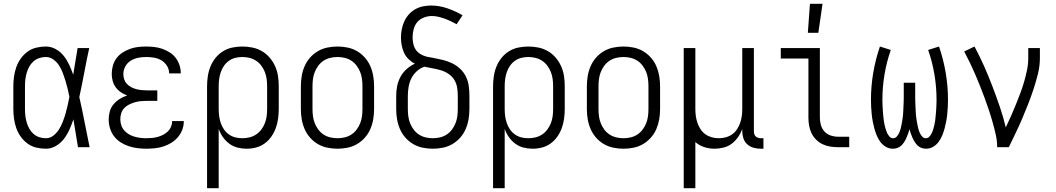

<svg xmlns="http://www.w3.org/2000/svg" viewBox="-20 -772 5540 1007"><path d="M221 8Q195 8 170 2Q145 -4 124.5 -19Q104 -34 89 -55Q74 -76 65.5 -100Q57 -124 53.5 -149.5Q50 -175 50 -200V-320Q50 -345 53.5 -370.5Q57 -396 65.5 -420Q74 -444 89 -465Q104 -486 124.5 -501Q145 -516 170 -522Q195 -528 221 -528Q248 -528 273 -514Q298 -500 315 -478Q332 -456 343.5 -431Q355 -406 364 -380Q370 -415 375.5 -450Q381 -485 387 -520H448Q434 -456 422 -391.5Q410 -327 396 -263Q411 -198 423.5 -132Q436 -66 450 0H389Q383 -37 377 -73.5Q371 -110 365 -146Q356 -119 344.5 -93Q333 -67 316 -44.5Q299 -22 274 -7Q249 8 221 8ZM221 -47Q243 -47 261 -61.5Q279 -76 290.5 -95Q302 -114 310 -135Q318 -156 324 -177Q330 -198 335 -220Q340 -242 344 -264Q340 -285 335 -306Q330 -327 323.5 -348Q317 -369 309.5 -389Q302 -409 290.5 -427.5Q279 -446 260.5 -459.5Q242 -473 221 -473Q203 -473 186 -467.5Q169 -462 155.5 -450Q142 -438 133.5 -422.5Q125 -407 120 -390Q115 -373 113 -355.5Q111 -338 111 -320V-200Q111 -182 113 -164.5Q115 -147 120 -130Q125 -113 133.5 -97.5Q142 -82 155.5 -70Q169 -58 186 -52.5Q203 -47 221 -47Z M747 8Q724 8 700.5 5Q677 2 654.5 -5.5Q632 -13 612 -26Q592 -39 578 -57.5Q564 -76 557 -99Q550 -122 550 -146Q550 -167 556 -188Q562 -209 576 -225.5Q590 -242 608.5 -253.5Q627 -265 647 -271Q629 -278 613.5 -288.5Q598 -299 587 -314Q576 -329 571 -347.5Q566 -366 566 -384Q566 -406 572 -427.5Q578 -449 591 -466.5Q604 -484 622.5 -496Q641 -508 661.5 -515.5Q682 -523 703.5 -525.5Q725 -528 747 -528Q768 -528 789.5 -525.5Q811 -523 831 -516Q851 -509 869.5 -497.5Q888 -486 901 -469Q914 -452 921 -431.5Q928 -411 928 -390V-387H867V-388Q867 -409 855.5 -427Q844 -445 826.5 -455.5Q809 -466 788.5 -469.5Q768 -473 747 -473Q726 -473 705 -469Q684 -465 666 -454Q648 -443 637.5 -424Q627 -405 627 -384Q627 -369 631.5 -355.5Q636 -342 645.5 -332Q655 -322 668 -315Q681 -308 694.5 -304.5Q708 -301 722 -299.5Q736 -298 750 -298H805V-243H750Q734 -243 718 -241.5Q702 -240 687 -235.5Q672 -231 657.5 -224Q643 -217 632 -205.5Q621 -194 616 -178.5Q611 -163 611 -147Q611 -131 616 -115.5Q621 -100 631.5 -88Q642 -76 655.5 -68Q669 -60 684.5 -55.5Q700 -51 715.5 -49Q731 -47 747 -47Q762 -47 777.5 -48.5Q793 -50 807.5 -54Q822 -58 835.5 -65Q849 -72 860 -82.5Q871 -93 877 -107.5Q883 -122 883 -137H944V-136Q944 -113 936 -91.5Q928 -70 913 -52.5Q898 -35 878.5 -23Q859 -11 837.5 -4Q816 3 793 5.5Q770 8 747 8Z M1066 215V-320Q1066 -346 1070 -372.5Q1074 -399 1084 -423.5Q1094 -448 1110.5 -468.5Q1127 -489 1149.5 -503Q1172 -517 1198 -522.5Q1224 -528 1251 -528Q1278 -528 1304.5 -522.5Q1331 -517 1354 -503.5Q1377 -490 1394.5 -469.5Q1412 -449 1423 -424.5Q1434 -400 1438 -373.5Q1442 -347 1442 -320V-200Q1442 -175 1438.5 -149.5Q1435 -124 1426.5 -100.5Q1418 -77 1403.5 -56Q1389 -35 1368.5 -20Q1348 -5 1323.5 1.5Q1299 8 1273 8Q1249 8 1225.5 2Q1202 -4 1182.5 -18.5Q1163 -33 1149 -53Q1135 -73 1127 -96V215ZM1251 -47Q1270 -47 1288.5 -51.5Q1307 -56 1323 -66.5Q1339 -77 1350.5 -92.5Q1362 -108 1369 -125.5Q1376 -143 1378.5 -162Q1381 -181 1381 -200V-320Q1381 -339 1378.5 -358Q1376 -377 1369 -394.5Q1362 -412 1350.5 -427.5Q1339 -443 1323 -453.5Q1307 -464 1288.5 -468.5Q1270 -473 1251 -473Q1232 -473 1214 -468.5Q1196 -464 1180.5 -453Q1165 -442 1154.5 -426.5Q1144 -411 1138 -393.5Q1132 -376 1129.5 -357.5Q1127 -339 1127 -320V-200Q1127 -181 1129.5 -162.5Q1132 -144 1138 -126.5Q1144 -109 1154.5 -93.5Q1165 -78 1180.5 -67Q1196 -56 1214 -51.5Q1232 -47 1251 -47Z M1750 8Q1723 8 1696.5 2.5Q1670 -3 1647 -16.5Q1624 -30 1606 -50.5Q1588 -71 1577.5 -95.5Q1567 -120 1562.5 -146.5Q1558 -173 1558 -200V-320Q1558 -347 1562.5 -373.5Q1567 -400 1577.5 -424.5Q1588 -449 1606 -469.5Q1624 -490 1647 -503.5Q1670 -517 1696.5 -522.5Q1723 -528 1750 -528Q1777 -528 1803.5 -522.5Q1830 -517 1853 -503.5Q1876 -490 1894 -469.5Q1912 -449 1922.5 -424.5Q1933 -400 1937.5 -373.5Q1942 -347 1942 -320V-200Q1942 -173 1937.5 -146.5Q1933 -120 1922.5 -95.5Q1912 -71 1894 -50.5Q1876 -30 1853 -16.5Q1830 -3 1803.5 2.5Q1777 8 1750 8ZM1750 -47Q1769 -47 1788 -51.5Q1807 -56 1823 -66.5Q1839 -77 1850.5 -92.5Q1862 -108 1869 -125.5Q1876 -143 1878.5 -162Q1881 -181 1881 -200V-320Q1881 -339 1878.5 -358Q1876 -377 1869 -394.5Q1862 -412 1850.5 -427.5Q1839 -443 1823 -453.5Q1807 -464 1788 -468.5Q1769 -473 1750 -473Q1731 -473 1712 -468.5Q1693 -464 1677 -453.5Q1661 -443 1649.5 -427.5Q1638 -412 1631 -394.5Q1624 -377 1621.5 -358Q1619 -339 1619 -320V-200Q1619 -181 1621.5 -162Q1624 -143 1631 -125.5Q1638 -108 1649.5 -92.5Q1661 -77 1677 -66.5Q1693 -56 1712 -51.5Q1731 -47 1750 -47Z M2250 8Q2223 8 2196.5 2.5Q2170 -3 2147 -16.5Q2124 -30 2106 -50.5Q2088 -71 2077.5 -95.5Q2067 -120 2062.5 -146.5Q2058 -173 2058 -200V-269Q2058 -295 2063 -320.5Q2068 -346 2080.5 -369Q2093 -392 2112.5 -409.5Q2132 -427 2156 -438Q2138 -447 2123 -461.5Q2108 -476 2099.5 -494.5Q2091 -513 2087 -533.5Q2083 -554 2083 -574Q2083 -596 2087 -617.5Q2091 -639 2100 -659Q2109 -679 2123.5 -695.5Q2138 -712 2157 -723Q2176 -734 2197.5 -738.5Q2219 -743 2240 -743Q2284 -743 2326 -728.5Q2368 -714 2406 -692L2375 -645Q2360 -653 2344.5 -660.5Q2329 -668 2312.5 -674Q2296 -680 2279 -684Q2262 -688 2245 -688Q2224 -688 2203 -680Q2182 -672 2168.5 -656Q2155 -640 2149.5 -618.5Q2144 -597 2144 -576Q2144 -562 2146.5 -548Q2149 -534 2155 -521Q2161 -508 2171.5 -498.5Q2182 -489 2195 -483Q2208 -477 2221.5 -474Q2235 -471 2249 -469H2250Q2276 -464 2301 -458Q2326 -452 2349.5 -441Q2373 -430 2392.5 -412Q2412 -394 2423.5 -370.5Q2435 -347 2438.5 -321Q2442 -295 2442 -269V-200Q2442 -173 2437.5 -146.5Q2433 -120 2422.5 -95.5Q2412 -71 2394 -50.5Q2376 -30 2353 -16.5Q2330 -3 2303.5 2.5Q2277 8 2250 8ZM2250 -47Q2269 -47 2288 -51.5Q2307 -56 2323 -66.5Q2339 -77 2350.5 -92.5Q2362 -108 2369 -125.5Q2376 -143 2378.5 -162Q2381 -181 2381 -200V-269Q2381 -291 2377.5 -313Q2374 -335 2362.5 -353.5Q2351 -372 2332.5 -384.5Q2314 -397 2292.5 -403.5Q2271 -410 2249.5 -413.5Q2228 -417 2207 -422H2206Q2184 -415 2166 -398.5Q2148 -382 2137.5 -361Q2127 -340 2123 -316Q2119 -292 2119 -269V-200Q2119 -181 2121.5 -162Q2124 -143 2131 -125.5Q2138 -108 2149.5 -92.5Q2161 -77 2177 -66.5Q2193 -56 2212 -51.5Q2231 -47 2250 -47Z M2566 215V-320Q2566 -346 2570 -372.5Q2574 -399 2584 -423.5Q2594 -448 2610.5 -468.5Q2627 -489 2649.5 -503Q2672 -517 2698 -522.5Q2724 -528 2751 -528Q2778 -528 2804.5 -522.5Q2831 -517 2854 -503.5Q2877 -490 2894.5 -469.5Q2912 -449 2923 -424.5Q2934 -400 2938 -373.5Q2942 -347 2942 -320V-200Q2942 -175 2938.5 -149.5Q2935 -124 2926.5 -100.5Q2918 -77 2903.5 -56Q2889 -35 2868.5 -20Q2848 -5 2823.5 1.5Q2799 8 2773 8Q2749 8 2725.5 2Q2702 -4 2682.5 -18.5Q2663 -33 2649 -53Q2635 -73 2627 -96V215ZM2751 -47Q2770 -47 2788.5 -51.5Q2807 -56 2823 -66.5Q2839 -77 2850.5 -92.5Q2862 -108 2869 -125.5Q2876 -143 2878.5 -162Q2881 -181 2881 -200V-320Q2881 -339 2878.5 -358Q2876 -377 2869 -394.5Q2862 -412 2850.5 -427.5Q2839 -443 2823 -453.5Q2807 -464 2788.5 -468.5Q2770 -473 2751 -473Q2732 -473 2714 -468.5Q2696 -464 2680.5 -453Q2665 -442 2654.5 -426.5Q2644 -411 2638 -393.5Q2632 -376 2629.5 -357.5Q2627 -339 2627 -320V-200Q2627 -181 2629.5 -162.5Q2632 -144 2638 -126.5Q2644 -109 2654.5 -93.5Q2665 -78 2680.5 -67Q2696 -56 2714 -51.5Q2732 -47 2751 -47Z M3250 8Q3223 8 3196.5 2.5Q3170 -3 3147 -16.5Q3124 -30 3106 -50.5Q3088 -71 3077.5 -95.5Q3067 -120 3062.5 -146.5Q3058 -173 3058 -200V-320Q3058 -347 3062.5 -373.5Q3067 -400 3077.5 -424.5Q3088 -449 3106 -469.5Q3124 -490 3147 -503.5Q3170 -517 3196.5 -522.5Q3223 -528 3250 -528Q3277 -528 3303.5 -522.5Q3330 -517 3353 -503.5Q3376 -490 3394 -469.5Q3412 -449 3422.5 -424.5Q3433 -400 3437.5 -373.5Q3442 -347 3442 -320V-200Q3442 -173 3437.5 -146.5Q3433 -120 3422.5 -95.5Q3412 -71 3394 -50.5Q3376 -30 3353 -16.5Q3330 -3 3303.5 2.5Q3277 8 3250 8ZM3250 -47Q3269 -47 3288 -51.5Q3307 -56 3323 -66.5Q3339 -77 3350.5 -92.5Q3362 -108 3369 -125.5Q3376 -143 3378.5 -162Q3381 -181 3381 -200V-320Q3381 -339 3378.5 -358Q3376 -377 3369 -394.5Q3362 -412 3350.5 -427.5Q3339 -443 3323 -453.5Q3307 -464 3288 -468.5Q3269 -473 3250 -473Q3231 -473 3212 -468.5Q3193 -464 3177 -453.5Q3161 -443 3149.5 -427.5Q3138 -412 3131 -394.5Q3124 -377 3121.5 -358Q3119 -339 3119 -320V-200Q3119 -181 3121.5 -162Q3124 -143 3131 -125.5Q3138 -108 3149.5 -92.5Q3161 -77 3177 -66.5Q3193 -56 3212 -51.5Q3231 -47 3250 -47Z M3566 215V-520H3627V-200Q3627 -181 3629.5 -163Q3632 -145 3638 -127.5Q3644 -110 3654.5 -94Q3665 -78 3680 -67.5Q3695 -57 3713 -52Q3731 -47 3750 -47Q3769 -47 3787 -52Q3805 -57 3820 -67.5Q3835 -78 3845.5 -94Q3856 -110 3862 -127.5Q3868 -145 3870.5 -163Q3873 -181 3873 -200V-520H3934V-84Q3934 -76 3936 -69Q3938 -62 3943 -57Q3948 -52 3955.5 -49.5Q3963 -47 3970 -47H3984V8H3970Q3951 8 3932.5 3Q3914 -2 3899.5 -15Q3885 -28 3879 -46.5Q3873 -65 3873 -84V-96Q3865 -73 3851 -53Q3837 -33 3818 -18.5Q3799 -4 3775 2Q3751 8 3727 8Q3700 8 3673.5 -0.5Q3647 -9 3627 -27V215Z M4374 0Q4354 0 4333 -3.5Q4312 -7 4293.5 -16Q4275 -25 4260 -40Q4245 -55 4236 -74Q4227 -93 4223.5 -113.5Q4220 -134 4220 -155V-465H4075V-520H4280V-155Q4280 -135 4285.5 -116Q4291 -97 4304 -82.5Q4317 -68 4336 -61.5Q4355 -55 4374 -55H4434V0ZM4217 -600 4228 -752H4294L4272 -600Z M4663 8Q4643 8 4626 -2Q4609 -12 4597.5 -27.5Q4586 -43 4578.5 -61Q4571 -79 4566 -97.5Q4561 -116 4557.5 -134.5Q4554 -153 4552 -172.5Q4550 -192 4549 -211Q4548 -230 4548 -249Q4548 -320 4560 -390.5Q4572 -461 4595 -528L4652 -510Q4630 -447 4619 -381Q4608 -315 4608 -248Q4608 -237 4608.5 -226Q4609 -215 4609.5 -204Q4610 -193 4611 -182Q4612 -171 4613 -160Q4614 -149 4615.5 -138Q4617 -127 4619.5 -116.5Q4622 -106 4625 -95.5Q4628 -85 4632.5 -75Q4637 -65 4645 -56Q4653 -47 4664 -47Q4676 -47 4684 -56.5Q4692 -66 4696.5 -76.5Q4701 -87 4704 -98.5Q4707 -110 4709 -121.5Q4711 -133 4713 -144.5Q4715 -156 4716 -167.5Q4717 -179 4717.5 -190.5Q4718 -202 4718.5 -213.5Q4719 -225 4719.5 -236.5Q4720 -248 4720 -260V-338H4780V-260Q4780 -248 4780.5 -236.5Q4781 -225 4781.5 -213.5Q4782 -202 4782.5 -190.5Q4783 -179 4784 -167.5Q4785 -156 4787 -144.5Q4789 -133 4791 -121.5Q4793 -110 4796 -98.5Q4799 -87 4803.5 -76.5Q4808 -66 4816 -56.5Q4824 -47 4836 -47Q4847 -47 4855 -56Q4863 -65 4867.5 -75Q4872 -85 4875 -95.5Q4878 -106 4880.5 -116.5Q4883 -127 4884.5 -138Q4886 -149 4887 -160Q4888 -171 4889 -182Q4890 -193 4890.5 -204Q4891 -215 4891.5 -226Q4892 -237 4892 -248Q4892 -315 4881 -381Q4870 -447 4848 -510L4905 -528Q4928 -461 4940 -390.5Q4952 -320 4952 -249Q4952 -230 4951 -211Q4950 -192 4948 -172.5Q4946 -153 4942.5 -134.5Q4939 -116 4934 -97.5Q4929 -79 4921.5 -61Q4914 -43 4902.5 -27.5Q4891 -12 4874 -2Q4857 8 4837 8Q4825 8 4813.5 4Q4802 0 4793 -8.5Q4784 -17 4777.5 -27.5Q4771 -38 4766 -49Q4761 -60 4757 -71.5Q4753 -83 4750 -94Q4747 -83 4743 -71.5Q4739 -60 4734 -49Q4729 -38 4722.5 -27.5Q4716 -17 4707 -8.5Q4698 0 4686.5 4Q4675 8 4663 8Z M5210 0Q5210 -33 5202.5 -66Q5195 -99 5186 -131Q5177 -163 5166.5 -194.5Q5156 -226 5144.5 -257.5Q5133 -289 5120.5 -320Q5108 -351 5095 -381.5Q5082 -412 5067.5 -442Q5053 -472 5037 -502L5091 -528Q5118 -478 5141 -426Q5164 -374 5184.5 -320.5Q5205 -267 5223.5 -213Q5242 -159 5255 -104Q5269 -133 5282 -162Q5295 -191 5307 -221Q5319 -251 5330.5 -281Q5342 -311 5351 -342Q5360 -373 5366.5 -404.5Q5373 -436 5373 -468V-520H5434V-468Q5434 -426 5424 -385.5Q5414 -345 5401 -305.5Q5388 -266 5373 -227.5Q5358 -189 5341.5 -150.5Q5325 -112 5307 -74.5Q5289 -37 5271 0Z"/></svg>

Font: Iosevka Custom Light
Style: Regular
Weight: 300
Monospace: yes
Designer: Belleve Invis
Foundry: Belleve Invis
Version: Version 27.3.5